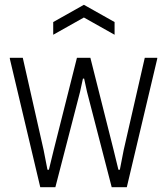

<svg xmlns="http://www.w3.org/2000/svg" viewBox="-20 -781 697 801"><path d="M202 -689 330 -761 458 -689V-636L330 -708L202 -636ZM21 -536V-540H75L162 -155L178 -73H184L204 -155L301 -540H357L454 -155L474 -73H480L496 -155L584 -540H636V-536L509 0H446L343 -398L331 -453H326L314 -398L211 0H148Z"/></svg>

Font: Encode Sans Compressed
Style: Light
Weight: 300
Designer: Pablo Impallari, Andres Torresi
Foundry: Pablo Impallari, Andres Torresi
Version: Version 1.000; ttfautohint (v1.00) -l 8 -r 50 -G 200 -x 14 -